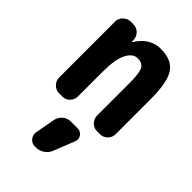

<svg xmlns="http://www.w3.org/2000/svg" viewBox="-242 -616 984 984"><g transform="rotate(45 250.0 -124.5)"><path d="M302.7 59.6Q322.3 59.6 334.5 76.7Q346.7 93.8 339.8 113.3L294.9 226.6Q286.1 251 265.1 265.6Q244.1 280.3 217.8 280.3H211.9Q189.5 280.3 175.3 263.2Q161.1 246.1 165 223.6L184.6 116.2Q189.5 91.8 208 75.7Q226.6 59.6 252 59.6ZM460 -309.6V-56.6Q460 -33.2 442.9 -16.6Q425.8 0 403.3 0H381.8Q358.4 0 341.8 -17.1Q325.2 -34.2 325.2 -56.6V-290Q325.2 -364.3 312.5 -388.2Q299.8 -412.1 265.1 -412.1Q230.5 -412.1 208.5 -369.1Q186.5 -326.2 186.5 -237.3V-56.6Q186.5 -33.2 169.9 -16.6Q153.3 0 129.9 0H107.4Q84 0 66.9 -17.1Q49.8 -34.2 49.8 -56.6V-462.9Q49.8 -486.3 66.9 -502.9Q84 -519.5 107.4 -519.5H125Q149.4 -519.5 166 -503.4Q182.6 -487.3 183.6 -462.9V-451.2Q183.6 -450.2 184.6 -450.2Q186.5 -450.2 186.5 -451.2Q236.3 -530.3 314.9 -530.3Q393.6 -530.3 426.8 -482.4Q460 -434.6 460 -309.6Z"/></g></svg>

Font: Rounded Mgen+ 1m bold
Style: Bold
Weight: 700
Designer: [Source Han Sans]
Ryoko NISHIZUKA  (kana & ideographs); Paul D. Hunt (Latin, Greek & Cyrillic); Wenlong ZHANG  (bopomofo
Version: Version 1.059.20150602